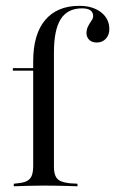

<svg xmlns="http://www.w3.org/2000/svg" viewBox="-20 -651 402 671"><path d="M132.3 -2.4Q104 -2.4 79.4 -1.6Q54.8 -0.8 28.2 0V-8.9L41.9 -10.5Q71.8 -12.9 83.9 -25.8Q96 -38.7 96 -69.4V-206.5H168.5V-69.4Q168.5 -48.4 173.8 -36.3Q179 -24.2 191.1 -18.5Q203.2 -12.9 224.2 -10.5L250.8 -8.9V0Q231.5 -0.8 212.1 -1.2Q192.7 -1.6 173.4 -2Q154 -2.4 132.3 -2.4ZM96 -206.5V-436.3Q96 -531.5 137.9 -581Q179.8 -630.6 257.3 -630.6Q304 -630.6 333.1 -608.1Q362.1 -585.5 362.1 -549.2Q362.1 -529 350 -515.7Q337.9 -502.4 317.7 -502.4Q301.6 -502.4 291.9 -511.7Q282.3 -521 282.3 -535.5Q282.3 -548.4 287.9 -559.3Q293.5 -570.2 299.6 -578.6Q305.6 -587.1 305.6 -594.4Q305.6 -621.8 266.9 -621.8Q216.1 -621.8 192.3 -584.3Q168.5 -546.8 168.5 -467.7V-206.5ZM25 -404V-412.9H133.9V-404Z"/></svg>

Font: Playfair 144pt SemiCondensed Light
Style: Regular
Weight: 300
Width: 4
Designer: Claus Eggers Sørensen
Foundry: Claus Eggers Sørensen
Version: Version 2.203